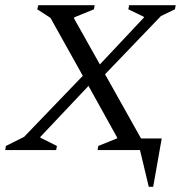

<svg xmlns="http://www.w3.org/2000/svg" viewBox="-45 -580 701 742"><path d="M-25 0 -22 -16 48 -51 275 -287 150 -511 99 -544 103 -560H321L318 -544L242 -513L241 -509L341 -331L511 -512V-515L451 -544L454 -560H634L631 -544L577 -518L361 -293L500 -45H580L547 142H530L496 0H332L335 -16L407 -45L408 -48L297 -248L111 -51V-48L175 -16L172 0Z"/></svg>

Font: Spectral SC
Style: Italic
Weight: 400
Italic angle: -10°
Designer: Jean-Baptiste Levee
Foundry: Production Type
Version: Version 2.001